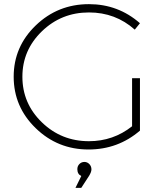

<svg xmlns="http://www.w3.org/2000/svg" viewBox="-20 -720 798 926"><path d="M617 -111V-343H655V-90Q549 1 407 1Q258 1 152 -102Q46 -205 46 -350Q46 -495 152.5 -597.5Q259 -700 409 -700Q550 -700 655 -608L630 -577Q537 -660 409 -660Q276 -660 182 -569Q88 -478 88 -350Q88 -221 182 -130Q276 -39 409 -39Q526 -39 617 -111ZM421 97Q421 110 409 129L372 186H344L372 129Q353 120 353 96Q353 81 363 71Q373 61 387 61Q401 61 411 71.5Q421 82 421 97Z"/></svg>

Font: Montserrat Ultra Light
Style: Regular
Weight: 200
Designer: Julieta Ulanovsky
Foundry: Julieta Ulanovsky
Version: Version 3.100;PS 003.100;hotconv 1.0.88;makeotf.lib2.5.64775